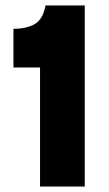

<svg xmlns="http://www.w3.org/2000/svg" viewBox="-20 -680 396 700"><path d="M126 0V-434H29V-575Q77 -575 107 -592.5Q137 -610 146 -660H289V0Z"/></svg>

Font: Bricolage Grotesque 48pt Condensed ExtraBold ExtraBold
Style: Regular
Weight: 800
Version: Version 1.000;gftools[0.9.30]